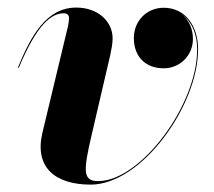

<svg xmlns="http://www.w3.org/2000/svg" viewBox="-20 -490 579 520"><path d="M227.5 -121.5 278.5 -340.5C281.5 -354.5 285 -371.5 285 -386C285 -431.5 246 -469.5 186.5 -469.5C105.5 -469.5 63.5 -392.5 28.5 -307L31 -306.5C81 -426.5 120.5 -454 152.5 -454C162 -454 167 -449.5 167 -440.5C167 -435.5 165.5 -426.5 164.5 -420.5L95 -131C72.5 -37 129 10 225.5 10C363.5 10 516.5 -204 516.5 -356.5C516.5 -420 481.5 -469 423.5 -469C376.5 -469 342.5 -432.5 342.5 -387C342.5 -337 373.5 -305 423.5 -305C467.5 -305 502.5 -340 502.5 -384.5C502.5 -411.5 492 -435 474 -450C499.5 -431 514 -397 514 -356.5C514 -204 360 0.5 246 0.5C204 0.5 205.5 -26.5 227.5 -121.5Z"/></svg>

Font: Bodoni* 72pt
Style: Bold Italic
Weight: 700
Italic angle: -13°
Version: Version 2.3